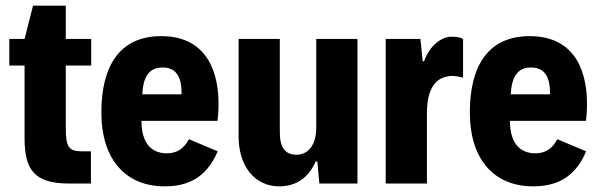

<svg xmlns="http://www.w3.org/2000/svg" viewBox="-20 -650 2124 680"><path d="M225 0H302V-114H272C224 -114 213 -128 213 -196V-418H303V-512H213V-630H97L67 -512H13V-418H67V-160C67 -48 102 0 225 0Z M571 -107C515 -107 481 -145 481 -222H750C753 -238 754 -266 754 -281C754 -426 691 -522 551 -522C402 -522 339 -414 339 -252C339 -84 426 10 563 10C645 10 711 -20 751 -114L649 -157C630 -121 604 -107 571 -107ZM556 -411C610 -411 624 -368 623 -316H484C487 -374 505 -411 556 -411Z M1246 -512H1100V-198C1100 -138 1073 -102 1030 -102C992 -102 971 -125 971 -182V-512H825V-167C825 -59 884 10 969 10C1031 10 1074 -23 1098 -78H1104L1111 0H1246Z M1346 0H1492V-248C1492 -342 1527 -379 1579 -381C1591 -381 1605 -379 1620 -375V-512C1610 -518 1597 -520 1579 -520C1543 -520 1501 -488 1482 -433H1477L1469 -512H1346Z M1876 -107C1820 -107 1786 -145 1786 -222H2055C2058 -238 2059 -266 2059 -281C2059 -426 1996 -522 1856 -522C1707 -522 1644 -414 1644 -252C1644 -84 1731 10 1868 10C1950 10 2016 -20 2056 -114L1954 -157C1935 -121 1909 -107 1876 -107ZM1861 -411C1915 -411 1929 -368 1928 -316H1789C1792 -374 1810 -411 1861 -411Z"/></svg>

Font: Decalotype
Style: Bold
Weight: 700
Designer: Alfredo Marco Pradil
Foundry: Alfredo Marco Pradil
Version: Version 1.0